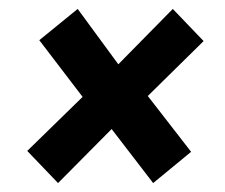

<svg xmlns="http://www.w3.org/2000/svg" viewBox="-20 -522 505 430"><path d="M436 -430 311 -307 408 -182 323 -112 230 -233 110 -112 41 -184 165 -305 68 -432 154 -502 245 -378 367 -502Z"/></svg>

Font: Fira Sans Condensed SemiBold
Style: Italic
Weight: 600
Width: 3
Italic angle: -8°
Designer: bBox Type GmbH & Carrois Corporate GbR & Edenspiekermann AG
Foundry: bBox Type GmbH & Carrois Corporate GbR & Edenspiekermann AG
Version: Version 4.301